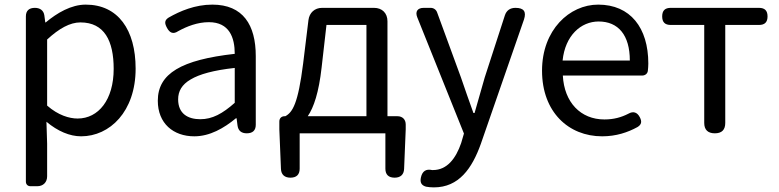

<svg xmlns="http://www.w3.org/2000/svg" viewBox="-20 -577 3371 831"><path d="M92 -157V209C92 221 100 229 112 229H138H141C167 229 184 212 184 186V45L181 -50C230 -9 282 13 331 13C455 13 567 -94 567 -280C567 -448 491 -557 351 -557C288 -557 227 -521 178 -480H176L172 -510C169 -532 153 -543 131 -543C106 -543 92 -531 92 -506ZM184 -334V-406C236 -454 283 -480 328 -480C432 -480 472 -400 472 -279C472 -145 406 -64 316 -64C280 -64 232 -78 184 -120V-263Z M1087 -250V-334C1087 -469 1032 -557 899 -557C824 -557 759 -529 710 -501C691 -489 692 -476 703 -456C715 -434 730 -428 751 -442C789 -463 835 -481 884 -481C973 -481 996 -414 996 -344C765 -318 663 -259 663 -141C663 -43 730 13 821 13C888 13 949 -22 1001 -65H1004L1008 -34C1011 -11 1025 0 1048 0C1073 0 1087 -12 1087 -37V-167ZM805 -233C843 -256 905 -273 996 -283V-207V-132C943 -85 899 -61 847 -61C793 -61 751 -85 751 -147C751 -182 767 -211 805 -233Z M1657 -308V-485C1657 -520 1634 -543 1599 -543H1374C1342 -543 1319 -522 1315 -490L1292 -302C1270 -127 1246 -91 1215 -74H1212C1198 -74 1189 -65 1189 -51V-17L1196 154C1197 179 1212 192 1237 192C1263 192 1277 179 1277 153V0H1462H1648V153C1648 179 1662 192 1688 192C1713 192 1728 179 1729 154L1736 -17V-38C1736 -60 1722 -74 1700 -74H1657ZM1566 -271V-74H1439H1312C1338 -112 1360 -177 1372 -285L1393 -469H1566Z M2163 -248 2248 -493C2259 -527 2247 -543 2211 -543C2188 -543 2172 -532 2165 -510L2078 -242C2064 -193 2048 -138 2034 -88H2029C2010 -139 1992 -194 1975 -242L1872 -523C1868 -535 1857 -543 1844 -543H1817H1814C1787 -543 1776 -527 1786 -502L1988 1L1976 42C1953 109 1915 159 1854 159C1853 159 1852 159 1850 159C1824 153 1808 164 1802 190C1797 212 1803 225 1824 231C1834 233 1846 234 1858 234C1966 234 2023 152 2061 46Z M2690 -250H2759C2773 -250 2783 -259 2784 -271C2785 -280 2786 -291 2786 -302C2786 -457 2708 -557 2569 -557C2445 -557 2326 -448 2326 -271C2326 -92 2441 13 2586 13C2647 13 2697 -4 2739 -27C2757 -38 2759 -51 2749 -70C2738 -91 2721 -97 2700 -85C2669 -69 2636 -60 2596 -60C2493 -60 2422 -134 2416 -250H2599ZM2633 -315H2560H2415C2426 -423 2494 -484 2571 -484C2656 -484 2706 -425 2706 -315Z M3028 -234V-45C3028 -15 3044 0 3074 0C3104 0 3119 -15 3119 -45V-469H3265C3290 -469 3302 -481 3302 -506C3302 -531 3290 -543 3265 -543H3074H2883C2858 -543 2846 -531 2846 -506C2846 -481 2858 -469 2883 -469H3028Z"/></svg>

Font: GenSenRounded2 TW R
Style: Regular
Weight: 400
Version: Version 2.100;PS 2.1;hotconv 16.6.51;makeotf.lib2.5.65220 DE